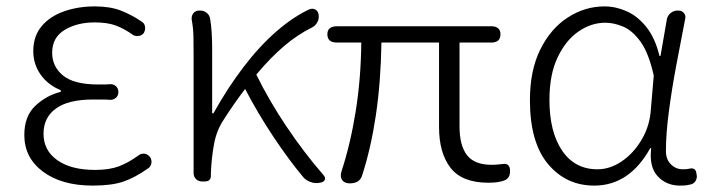

<svg xmlns="http://www.w3.org/2000/svg" viewBox="-20 -567 2223 600"><path d="M270 13Q173 13 114.5 -30.5Q56 -74 56 -145Q56 -204 90.5 -236.5Q125 -269 170 -280V-285Q129 -302 106.5 -334.5Q84 -367 84 -407Q84 -454 110 -485Q136 -516 180 -531.5Q224 -547 276 -547Q324 -547 357.5 -534Q391 -521 422 -500Q431 -495 433 -485Q435 -475 430 -465Q425 -457 415.5 -455Q406 -453 397 -457Q369 -477 342.5 -487Q316 -497 276 -497Q221 -497 182 -473.5Q143 -450 143 -402Q143 -359 177 -331Q211 -303 287 -303Q301 -303 308 -303Q315 -303 325 -304Q336 -304 343 -297Q350 -290 350 -279Q350 -269 343 -262Q336 -255 325 -255Q312 -256 299.5 -256Q287 -256 270 -256Q194 -256 155 -228Q116 -200 116 -149Q116 -97 159 -66.5Q202 -36 277 -36Q321 -36 351 -47Q381 -58 415 -83Q423 -88 432.5 -86.5Q442 -85 449 -76Q455 -67 453 -56.5Q451 -46 443 -41Q402 -12 365.5 0.5Q329 13 270 13Z M972 5Q961 6 948.5 1Q936 -4 928 -13Q882 -68 833.5 -141Q785 -214 746 -289Q713 -246 679 -193Q657 -160 649 -117.5Q641 -75 639 -26V-18Q639 0 620 0H611Q600 0 592.5 -7.5Q585 -15 585 -26V-395Q585 -427 584.5 -453Q584 -479 579 -506Q578 -518 584.5 -526Q591 -534 603 -534H606Q618 -534 627 -526Q636 -518 637 -506Q643 -471 643 -412V-213H647Q691 -292 741 -357.5Q791 -423 844 -469Q897 -515 947 -538Q958 -542 966.5 -536.5Q975 -531 976 -519V-518Q977 -506 970.5 -495.5Q964 -485 953 -480Q912 -460 869.5 -424.5Q827 -389 781 -334Q820 -254 875 -172Q930 -90 990 -21Q998 -12 995 -5Q992 2 980 4Z M1073 6Q1057 6 1049.5 -4Q1042 -14 1047 -31Q1075 -116 1091.5 -219Q1108 -322 1109 -434H1033Q1003 -434 1003 -460Q1003 -485 1034 -485H1514Q1544 -485 1544 -460Q1544 -434 1515 -434H1416V-172Q1416 -112 1439.5 -82Q1463 -52 1516 -52Q1531 -52 1541.5 -53.5Q1552 -55 1556 -55Q1574 -55 1574 -32Q1574 -10 1556 -3Q1538 4 1506 4Q1424 4 1388 -42.5Q1352 -89 1352 -170V-434H1172Q1170 -310 1154.5 -206.5Q1139 -103 1112 -20Q1105 6 1073 6Z M1837 13Q1749 13 1692.5 -54.5Q1636 -122 1636 -254Q1636 -347 1668.5 -412.5Q1701 -478 1754.5 -512.5Q1808 -547 1869 -547Q1904 -547 1938 -532Q1972 -517 1999.5 -483Q2027 -449 2041 -392H2044L2064 -507Q2066 -518 2075.5 -526Q2085 -534 2097 -534H2100Q2111 -534 2117.5 -526Q2124 -518 2121 -507Q2107 -436 2093 -361Q2079 -286 2070 -217Q2061 -148 2061 -95Q2061 -69 2076.5 -53.5Q2092 -38 2114 -38Q2128 -38 2135 -40Q2153 -44 2156 -27L2157 -21Q2159 -12 2154.5 -3Q2150 6 2140 9Q2134 10 2128 11.5Q2122 13 2105 13Q2062 13 2035 -16.5Q2008 -46 2015 -104H2012Q1947 13 1837 13ZM1847 -38Q1887 -38 1924 -63.5Q1961 -89 1986 -132Q2011 -175 2014 -226L2023 -331Q2007 -402 1981.5 -437Q1956 -472 1927 -484Q1898 -496 1872 -496Q1827 -496 1787 -468Q1747 -440 1722 -386.5Q1697 -333 1697 -255Q1697 -155 1736.5 -96.5Q1776 -38 1847 -38Z"/></svg>

Font: Chiron GoRound TC L
Style: Regular
Weight: 300
Designer: Ryoko NISHIZUKA 西塚涼子 (kana, bopomofo & ideographs); Paul D. Hunt (Latin, Greek & Cyrillic); Sandoll Communications 산돌커뮤니
Foundry: Adobe
Version: Version 1.000;hotconv 1.1.1;makeotfexe 2.6.0